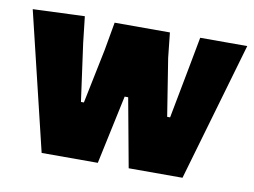

<svg xmlns="http://www.w3.org/2000/svg" viewBox="-59 -559 852 643"><g transform="rotate(10 367.0 -238.0)"><path d="M191 -387 218 -191H228L266 -376L283 -472H471L480 -387L511 -192H521L556 -376L574 -472H734L597 0H414L371 -234H359L309 0H118L5 -469L181 -476Z"/></g></svg>

Font: Luna Sans Black
Style: Regular
Weight: 900
Designer: Juan Pablo del Peral
Foundry: Huerta Tipografica
Version: Version 2.001; ttfautohint (v1.5)